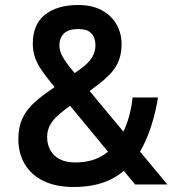

<svg xmlns="http://www.w3.org/2000/svg" viewBox="-20 -737 697 767"><path d="M519.7 0 183 -407.7Q161.7 -434 145.2 -458Q128.7 -482 119.8 -507.5Q111 -533 111 -562.3Q111 -639.7 159.8 -678.3Q208.7 -717 292.7 -717Q348.3 -717 386.8 -696Q425.3 -675 445.5 -639.5Q465.7 -604 465.7 -560.7Q465.7 -510 444.3 -473.7Q423 -437.3 372.3 -399.3L241.3 -300.7Q219.7 -284.3 202.8 -267.5Q186 -250.7 177.2 -231.7Q168.3 -212.7 168.3 -189.3Q168.3 -160.3 181 -137.2Q193.7 -114 218.7 -101Q243.7 -88 280.7 -88Q350.7 -88 398.3 -121Q446 -154 473.8 -212.8Q501.7 -271.7 509.7 -347.7H611.3Q592.3 -234.3 552 -154.5Q511.7 -74.7 444.2 -32.3Q376.7 10 274.7 10Q203.7 10 154.2 -14Q104.7 -38 79 -81.3Q53.3 -124.7 53.3 -180.7Q53.3 -226.3 67.3 -259Q81.3 -291.7 108.2 -318.5Q135 -345.3 173.3 -371.7L303.3 -462.7Q332.7 -483.7 347 -506.7Q361.3 -529.7 361.3 -556.3Q361.3 -585.7 345.5 -603.3Q329.7 -621 292.3 -621Q253.7 -621 235.5 -603.2Q217.3 -585.3 217.3 -556Q217.3 -533.3 230 -510.7Q242.7 -488 265.7 -460.3L648.7 0Z"/></svg>

Font: 42dot Sans Light
Style: Regular
Weight: 300
Designer: 42dot
Version: Version 1.000